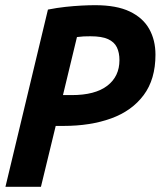

<svg xmlns="http://www.w3.org/2000/svg" viewBox="-20 -721 620 741"><path d="M1 0 165 -684Q200 -691 233 -694.5Q266 -698 295 -699.5Q324 -701 347 -701Q430 -701 481 -676.5Q532 -652 556 -609Q580 -566 580 -510Q580 -415 534.5 -354Q489 -293 409 -264Q329 -235 225 -235H195L138 0ZM223 -354H257Q347 -354 394 -390Q441 -426 441 -489Q441 -518 431 -538.5Q421 -559 397 -570Q373 -581 329 -581Q314 -581 303 -580.5Q292 -580 277 -578Z"/></svg>

Font: Ubuntu Sans Mono
Style: Bold Italic
Weight: 700
Italic angle: -13.5°
Monospace: yes
Designer: Dalton Maag Ltd
Foundry: Dalton Maag Ltd
Version: Version 1.006